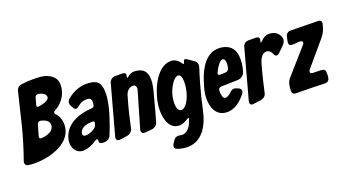

<svg xmlns="http://www.w3.org/2000/svg" viewBox="-99 -1130 3144 1739"><g transform="rotate(-15 1473.5 -260.0)"><path d="M41 3C46 4 50 4 55 4H68C212 4 452 -74 452 -251C452 -308 430 -348 405 -372L400 -376C393 -383 390 -389 390 -395C390 -401 394 -407 403 -413C468 -452 512 -528 512 -604C512 -641 504 -669 487 -688C452 -727 398 -740 354 -740C314 -740 275 -737 238 -732L172 -720C147 -716 128 -695 124 -670L76 -355C59 -250 37 -146 10 -43C9 -38 8 -34 8 -30C8 -15 16 2 41 3ZM263 -571C266 -588 276 -596 294 -596C323 -593 368 -581 368 -546C368 -511 301 -493 272 -485C270 -484 267 -484 263 -484C254 -484 250 -488 250 -497C250 -500 250 -503 251 -505ZM219 -329C222 -345 232 -356 249 -356C287 -353 336 -336 336 -291C336 -242 286 -215 239 -205L221 -202C219 -201 217 -201 214 -201C199 -201 199 -213 199 -224Z M559 -484C540 -465 541 -449 541 -444C541 -435 544 -426 550 -418L570 -389C576 -381 583 -377 590 -377C598 -377 608 -383 619 -394C646 -421 675 -436 714 -436C743 -436 753 -419 753 -386C753 -381 753 -375 752 -369C751 -355 743 -347 728 -345C621 -330 498 -279 462 -168C449 -128 451 -108 451 -107C451 -49 485 7 549 7C598 4 647 -23 684 -54C691 -59 697 -62 701 -62C707 -62 710 -57 710 -46C710 -23 723 -17 743 -17L764 -19C791 -22 813 -41 820 -65C852 -169 888 -304 888 -414C888 -433 887 -451 884 -468C873 -549 838 -573 762 -573C686 -573 614 -539 559 -484ZM717 -188C710 -154 643 -121 609 -121C604 -121 599 -122 596 -124C584 -128 584 -141 584 -152C592 -207 658 -223 704 -226C714 -226 722 -225 722 -213C722 -210 722 -208 721 -205Z M1123 -536C1117 -531 1113 -528 1110 -528C1109 -528 1108 -530 1108 -533C1108 -535 1108 -538 1109 -541C1110 -546 1111 -550 1111 -553C1111 -573 1096 -578 1079 -578L1010 -572C981 -569 959 -550 954 -521L867 -42C866 -38 866 -34 866 -31C866 -12 877 -3 894 -3C898 -3 902 -4 907 -5L972 -20C1000 -27 1022 -49 1025 -77C1032 -137 1046 -245 1073 -378C1078 -402 1093 -424 1109 -435C1122 -442 1134 -446 1144 -446C1163 -446 1174 -431 1174 -412C1174 -405 1173 -395 1170 -384L1167 -368C1164 -351 1160 -332 1155 -309C1138 -222 1115 -109 1103 -47C1102 -43 1102 -39 1102 -36C1102 -17 1112 -7 1131 -7C1134 -7 1138 -7 1142 -8L1203 -19C1232 -24 1255 -46 1260 -75C1271 -131 1289 -229 1309 -348C1314 -379 1317 -406 1317 -430C1317 -513 1289 -568 1199 -568H1185C1165 -567 1144 -557 1123 -536Z M1765 -450C1766 -456 1767 -462 1767 -468C1767 -481 1763 -502 1742 -514L1674 -552C1669 -555 1665 -556 1661 -556C1651 -556 1645 -549 1644 -535C1643 -524 1641 -518 1636 -518C1633 -518 1629 -521 1624 -527C1599 -560 1568 -574 1537 -574C1534 -574 1530 -574 1526 -573C1383 -557 1317 -326 1317 -199C1317 -119 1344 11 1446 11H1456C1483 8 1509 -4 1536 -26C1543 -31 1548 -34 1551 -34C1554 -34 1555 -32 1555 -28C1555 -25 1554 -22 1553 -17L1544 14C1529 58 1501 100 1451 100C1448 100 1444 100 1440 99C1435 98 1431 98 1427 98C1405 98 1389 107 1379 125L1363 153C1358 162 1355 171 1355 179C1355 186 1354 203 1381 210C1406 217 1430 220 1455 220C1619 220 1681 69 1697 -70C1720 -253 1750 -386 1765 -450ZM1512 -119C1466 -119 1461 -187 1461 -220C1461 -231 1462 -244 1463 -257C1474 -342 1520 -426 1558 -429H1563C1596 -429 1601 -362 1601 -330C1601 -321 1601 -296 1598 -281C1587 -189 1548 -124 1512 -119Z M2078 -118C2083 -127 2086 -135 2086 -142C2086 -149 2086 -165 2061 -174L2036 -182C2031 -183 2027 -184 2023 -184C2011 -184 1997 -181 1974 -154C1961 -139 1940 -123 1923 -123C1896 -123 1889 -167 1886 -200C1886 -220 1895 -229 1915 -232L2072 -250C2104 -254 2130 -277 2137 -306C2140 -321 2141 -333 2144 -345C2146 -362 2147 -379 2147 -396C2147 -493 2113 -566 2005 -573H1995C1838 -573 1785 -396 1762 -269C1758 -249 1755 -228 1754 -208C1753 -201 1753 -195 1753 -189C1753 -100 1787 7 1894 7C1973 7 2035 -51 2078 -118ZM2015 -377C2012 -360 2000 -347 1981 -344L1933 -338C1922 -338 1911 -338 1911 -352C1911 -355 1912 -359 1913 -363C1936 -424 1966 -467 1986 -467H1987C2018 -467 2020 -411 2015 -377Z M2543 -442C2564 -466 2567 -487 2567 -498C2567 -505 2566 -512 2563 -517C2546 -562 2509 -581 2462 -581C2457 -581 2451 -581 2446 -580C2424 -579 2401 -565 2377 -536C2370 -527 2365 -523 2362 -523C2362 -523 2360 -522 2360 -527C2360 -530 2361 -535 2362 -541C2363 -546 2364 -550 2364 -553C2364 -573 2349 -578 2332 -578L2259 -572C2232 -569 2212 -552 2207 -525L2119 -38C2118 -35 2118 -32 2118 -29C2118 -12 2129 -2 2142 -2C2146 -2 2150 -3 2155 -4L2228 -20C2255 -27 2274 -46 2277 -73C2284 -126 2297 -224 2320 -345C2328 -384 2349 -433 2395 -433C2415 -432 2432 -419 2445 -394C2452 -380 2461 -373 2470 -373C2479 -373 2488 -379 2498 -390Z M2512 -33C2512 -9 2524 3 2548 3C2563 3 2580 0 2596 -1C2673 -7 2751 -12 2828 -16C2849 -17 2865 -28 2868 -49C2869 -53 2870 -57 2870 -62V-81L2869 -94C2869 -121 2861 -141 2830 -141C2802 -141 2772 -136 2743 -136C2727 -136 2720 -142 2720 -158C2722 -165 2725 -171 2729 -176L2903 -422C2930 -459 2939 -496 2946 -539C2947 -542 2947 -546 2947 -549C2947 -564 2940 -578 2916 -578H2912L2651 -559C2626 -558 2608 -541 2604 -517C2601 -501 2601 -484 2598 -467C2598 -446 2602 -431 2627 -431C2639 -431 2653 -433 2668 -436C2671 -436 2672 -437 2673 -437L2684 -439C2689 -440 2693 -441 2698 -441H2711C2726 -441 2733 -436 2733 -421C2732 -414 2728 -408 2724 -403L2533 -144C2516 -120 2511 -93 2511 -64V-49C2511 -44 2511 -38 2512 -33Z"/></g></svg>

Font: Bangerz
Style: Bold
Weight: 700
Designer: vernon adams
Foundry: Vernon Adams
Version: Version 2.10;December 28, 2023;FontCreator 13.0.0.2683 64-bi